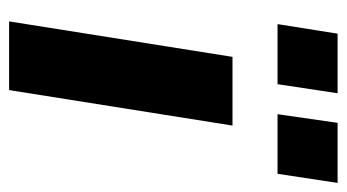

<svg xmlns="http://www.w3.org/2000/svg" viewBox="-190 -572 762 422"><g transform="rotate(90 191.0 -361.0)"><path d="M27 0 105 -491H256L178 0ZM231 -590 250 -722H382L362 -590ZM33 -590 54 -722H185L165 -590Z"/></g></svg>

Font: Nunito Sans 12pt ExtraBold
Style: Italic
Weight: 800
Italic angle: -9°
Designer: Vernon Adams
Foundry: Vernon Adams
Version: Version 3.101;gftools[0.9.27]